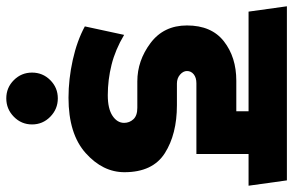

<svg xmlns="http://www.w3.org/2000/svg" viewBox="-192 -539 933 611"><g transform="rotate(90 274.5 -233.5)"><path d="M272 -110Q315 -110 337.5 -125Q360 -140 360 -162Q360 -179 348.5 -191.5Q337 -204 312 -204H228Q162 -204 106 -246Q50 -288 50 -362Q50 -440 100.5 -479.5Q151 -519 226 -519H323V-558H6L-11 -680H543L560 -558H459V-392H234Q216 -392 205.5 -383.5Q195 -375 195 -362Q195 -350 206.5 -340Q218 -330 235 -330H304Q396 -330 456.5 -291.5Q517 -253 517 -163Q517 -94 456 -39.5Q395 15 280 15Q221 15 160 1.5Q99 -12 53 -37L80 -162Q127 -134 175 -122Q223 -110 272 -110ZM200 131Q200 97 224 73Q248 49 282 49Q316 49 340.5 73Q365 97 365 131Q365 165 340.5 189Q316 213 282 213Q248 213 224 189Q200 165 200 131Z"/></g></svg>

Font: Palanquin Dark Medium
Style: Regular
Weight: 500
Designer: Pria Ravichandran
Version: Version 1.001